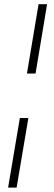

<svg xmlns="http://www.w3.org/2000/svg" viewBox="-20 -747 253 904"><path d="M201.7 -727.3 147.4 -400.9H106.9L161.6 -727.3ZM73.5 -191.4H113.6L58.2 136.4H18.1Z"/></svg>

Font: Inter UI Extra Light
Style: Italic
Weight: 200
Italic angle: -9.39999°
Designer: Rasmus Andersson
Foundry: rsms
Version: 3.2;8d6f07862